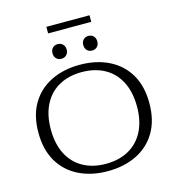

<svg xmlns="http://www.w3.org/2000/svg" viewBox="-140 -1109 1139 1242"><g transform="rotate(-15 429.5 -487.5)"><path d="M285 -946V-990H574V-946ZM532 -765Q511 -765 498 -778.5Q485 -792 485 -814Q485 -836 498 -849.5Q511 -863 532 -863Q553 -863 566 -849.5Q579 -836 579 -814Q579 -792 566 -778.5Q553 -765 532 -765ZM326 -765Q305 -765 292 -778.5Q279 -792 279 -814Q279 -836 292 -849.5Q305 -863 326 -863Q347 -863 360.5 -849.5Q374 -836 374 -814Q374 -792 360.5 -778.5Q347 -765 326 -765ZM429 15Q320 15 236 -26.5Q152 -68 105 -147.5Q58 -227 58 -341Q58 -456 105 -535Q152 -614 236 -655.5Q320 -697 429 -697Q539 -697 623 -655.5Q707 -614 754 -535Q801 -456 801 -341Q801 -227 754 -147.5Q707 -68 623 -26.5Q539 15 429 15ZM429 -34Q517 -34 582 -70Q647 -106 682.5 -175Q718 -244 718 -341Q718 -438 682.5 -507Q647 -576 582 -612Q517 -648 429 -648Q342 -648 277 -612Q212 -576 176.5 -507Q141 -438 141 -341Q141 -244 176.5 -175Q212 -106 277 -70Q342 -34 429 -34Z"/></g></svg>

Font: Montagu Slab 16pt Light
Style: Regular
Weight: 300
Designer: Florian Karsten
Foundry: Florian Karsten
Version: Version 1.000; ttfautohint (v1.8.3)